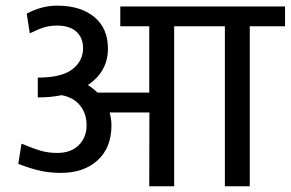

<svg xmlns="http://www.w3.org/2000/svg" viewBox="-20 -647 1010 667"><path d="M367.2 -211.4Q367.2 -134.3 319.3 -90.3Q271.5 -46.4 191.4 -46.4Q155.8 -46.4 123.5 -53Q91.3 -59.6 43.5 -77.6L54.7 -147.9Q99.1 -129.4 124.3 -122.6Q149.4 -115.7 178.7 -115.7Q226.6 -115.7 253.7 -142.8Q280.8 -169.9 280.8 -211.7Q280.8 -253.4 257.6 -281.2Q234.4 -309.1 193.8 -316.4Q157.7 -308.6 111.3 -308.6V-377.4Q193.8 -377.4 231.2 -406.2Q268.6 -435.1 268.6 -480Q268.6 -515.6 245.4 -536.9Q222.2 -558.1 178.2 -558.1Q154.8 -558.1 135.7 -552.7Q116.7 -547.4 83.5 -531.2L72.8 -599.6Q125 -627.4 178.2 -627.4Q259.8 -627.4 307.4 -588.1Q355 -548.8 355 -478.5Q355 -398.4 285.2 -351.6Q301.3 -341.8 318.8 -325.2H498.5V-555.7H397.9V-624.5H970.2V-555.7H847.7V0H761.2V-555.7H585V0H498.5L499 -256.3H360.8Q367.2 -233.4 367.2 -211.4Z"/></svg>

Font: Yantramanav
Style: Regular
Weight: 400
Version: Version 1.001;PS 1.0;hotconv 1.0.72;makeotf.lib2.5.5900; ttf